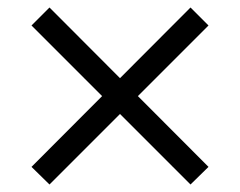

<svg xmlns="http://www.w3.org/2000/svg" viewBox="-20 -544 640 512"><path d="M488 -524 536 -476 112 -52 64 -99ZM112 -524 536 -99 488 -52 64 -476Z"/></svg>

Font: Muli Medium
Style: Regular
Weight: 500
Designer: Vernon Adams
Foundry: Vernon Adams
Version: Version 2.100; ttfautohint (v1.8.1.43-b0c9)